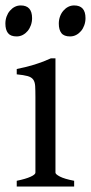

<svg xmlns="http://www.w3.org/2000/svg" viewBox="-27 -682 333 702"><path d="M34.2 0V-21Q67.4 -27.8 85 -35.9Q102.5 -43.9 102.5 -50.8V-327.1Q102.5 -352.1 101.6 -367.4Q100.6 -382.8 94.2 -391.4Q87.9 -399.9 74 -403.8Q60.1 -407.7 34.2 -410.2V-429.7Q49.3 -432.6 66.2 -436.8Q83 -440.9 99.6 -446Q116.2 -451.2 131.3 -457Q146.5 -462.9 159.2 -468.8H175.8V-50.8Q175.8 -44.9 192.1 -36.4Q208.5 -27.8 244.1 -21V0ZM285.6 -615.7Q285.6 -602.1 281.2 -589.8Q276.9 -577.6 269.3 -568.6Q261.7 -559.6 251.5 -554.2Q241.2 -548.8 229 -548.8Q207 -548.8 197.5 -561Q188 -573.2 188 -595.7Q188 -609.4 192.4 -621.6Q196.8 -633.8 204.6 -642.8Q212.4 -651.9 222.4 -657Q232.4 -662.1 244.1 -662.1Q285.6 -662.1 285.6 -615.7ZM90.3 -615.7Q90.3 -602.1 85.9 -589.8Q81.5 -577.6 74 -568.6Q66.4 -559.6 56.2 -554.2Q45.9 -548.8 33.7 -548.8Q11.7 -548.8 2.2 -561Q-7.3 -573.2 -7.3 -595.7Q-7.3 -609.4 -2.9 -621.6Q1.5 -633.8 9.3 -642.8Q17.1 -651.9 27.1 -657Q37.1 -662.1 48.8 -662.1Q90.3 -662.1 90.3 -615.7Z"/></svg>

Font: Gentium Plus Am
Style: Regular
Weight: 400
Designer: J. Victor Gaultney, Annie Olsen, Iska Routamaa, Becca Hirsbrunner
Foundry: SIL International
Version: Version 5.000